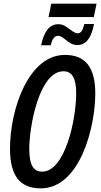

<svg xmlns="http://www.w3.org/2000/svg" viewBox="-20 -1026 555 1056"><path d="M247 -932H496L511 -1006H262ZM206 -777H259C267 -812 280 -829 300 -829C331 -829 356 -778 405 -778C446 -778 481 -807 497 -894H444C434 -854 424 -843 406 -843C377 -843 347 -893 302 -893C248 -893 222 -848 206 -777ZM204 10C419 10 504 -324 504 -512C504 -654 451 -724 337 -724C137 -724 35 -426 35 -208C35 -59 90 10 204 10ZM212 -82C165 -82 141 -116 141 -207C141 -332 196 -634 329 -634C376 -634 399 -596 399 -514C399 -366 337 -82 212 -82Z"/></svg>

Font: Noto Sans UI Condensed Medium
Style: Italic
Weight: 500
Width: 3
Italic angle: -12°
Designer: Monotype Design Team
Foundry: Monotype Imaging Inc.
Version: Version 1.901